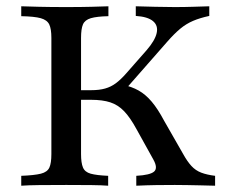

<svg xmlns="http://www.w3.org/2000/svg" viewBox="-20 -591 725 611"><path d="M413.7 0V-31.5Q458.1 -33.9 470.6 -45.2Q483.1 -56.5 467.7 -83.9L414.5 -179.8Q394.4 -216.9 375 -237.1Q355.6 -257.3 331 -265.3Q306.5 -273.4 269.4 -273.4H211.3V-304H269.4Q296 -304 314.5 -309.3Q333.1 -314.5 348.8 -326.2Q364.5 -337.9 381.5 -357.3L446 -430.6Q473.4 -462.1 478.6 -485.9Q483.9 -509.7 466.9 -523.8Q450 -537.9 412.1 -540.3V-571Q443.5 -570.2 473.4 -569.4Q503.2 -568.5 535.5 -568.5Q566.9 -568.5 593.5 -569.4Q620.2 -570.2 646 -571V-540.3Q616.1 -533.9 594.4 -524.6Q572.6 -515.3 553.6 -499.6Q534.7 -483.9 512.1 -458.1L373.4 -300L369.4 -321.8Q399.2 -315.3 421.4 -302.8Q443.5 -290.3 462.9 -267.3Q482.3 -244.4 502.4 -206.5L562.9 -100.8Q575.8 -77.4 589.1 -62.9Q602.4 -48.4 620.6 -41.5Q638.7 -34.7 664.5 -31.5V0Q637.9 -0.8 616.5 -1.2Q595.2 -1.6 575.8 -2Q556.5 -2.4 536.3 -2.4Q505.6 -2.4 477 -2Q448.4 -1.6 413.7 0ZM47.6 0V-31.5Q89.5 -33.1 110.1 -38.3Q130.6 -43.5 137.1 -57.7Q143.5 -71.8 143.5 -100.8V-470.2Q143.5 -499.2 136.7 -513.3Q129.8 -527.4 109.7 -533.1Q89.5 -538.7 47.6 -539.5V-571Q68.5 -570.2 104.8 -569.4Q141.1 -568.5 191.1 -568.5Q237.1 -568.5 271.4 -569.4Q305.6 -570.2 325 -571V-539.5Q287.9 -538.7 269 -533.1Q250 -527.4 244 -513.3Q237.9 -499.2 237.9 -470.2V-100.8Q237.9 -72.6 244 -58.1Q250 -43.5 268.5 -38.3Q287.1 -33.1 324.2 -31.5V0Q304.8 -1.6 271 -2Q237.1 -2.4 191.1 -2.4Q141.1 -2.4 104.8 -2Q68.5 -1.6 47.6 0Z"/></svg>

Font: Playfair 12pt Medium
Style: Regular
Weight: 500
Designer: Claus Eggers Sørensen
Foundry: Claus Eggers Sørensen
Version: Version 2.000;gftools[0.9.28]